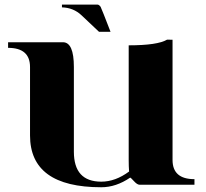

<svg xmlns="http://www.w3.org/2000/svg" viewBox="-20 -790 881 821"><path d="M452.6 -654.1Q452.6 -654.1 403.3 -654.1L328.6 -724.6Q293.9 -757.3 244.9 -758.5V-770.3H397.2Q403.1 -770.3 410.2 -761Q416.5 -747.8 452.6 -654.1ZM717.8 -106Q717.8 -23.9 811.5 -23.9V0H577.1Q566.7 0 552.9 -15.3Q539.1 -30.5 536.6 -30.5Q476.3 10.7 413.1 10.7Q108.4 10.7 108.4 -210.9V-503.4Q108.4 -585.4 14.6 -585.4V-609.4H249Q295.9 -609.4 295.9 -503.4V-141.1Q295.9 -13.2 413.1 -13.2Q473.4 -13.2 532 -56.6Q530.3 -77.6 530.3 -106V-596.2Q653.3 -596.2 694.3 -620.4L717.8 -620.1Z"/></svg>

Font: itsadzoke
Style: Regular
Weight: 700
Width: 7
Version: Version 0.45